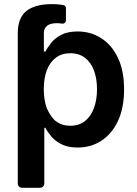

<svg xmlns="http://www.w3.org/2000/svg" viewBox="-20 -705 665 930"><path d="M66.1 183.9V-545.5Q66.1 -617.5 107.2 -651.3Q149.1 -685 231.9 -685Q256.4 -685 272.7 -682.5L286.6 -680.4Q292.3 -679.3 295.8 -675.2Q299.4 -671.2 299.4 -665.5V-605.5Q299.4 -598.7 294 -594.1Q288.7 -589.5 282 -590.6H281.6Q265.3 -592.7 255.3 -592.7Q225.1 -592.7 209.2 -581Q192.5 -568.5 192.5 -545.5V-455.3H199.9Q210.6 -476.2 228 -497.5Q245.7 -520.2 277 -536.2Q307.5 -552.6 355.8 -552.6Q419.4 -552.6 469.8 -520.2Q521 -488.3 550.8 -425.4Q581 -363.6 581 -272Q581 -182.5 551.5 -119.3Q522.4 -56.8 471.2 -23.4Q420.8 9.6 356.2 9.6Q309.7 9.6 278.4 -6Q247.9 -21.3 228.7 -43.7Q210.2 -65.7 199.9 -85.9H194.6V183.9Q194.6 192.5 188.6 198.5Q182.5 204.5 173.7 204.5H86.6Q78.1 204.5 72.1 198.5Q66.1 192.5 66.1 183.9ZM207 -180Q215.2 -161.6 226.4 -144.9Q237.6 -128.2 250.7 -117.9Q279.8 -95.9 320.3 -95.9Q363.3 -95.9 391.7 -118.6Q420.8 -141.7 435 -181.5Q449.9 -221.6 449.9 -272.7Q449.9 -323.2 435.4 -362.9Q421.2 -402 392 -424.7Q363.3 -447.1 320.3 -447.1Q278.8 -447.1 250.4 -425.4Q221.6 -403.8 206.7 -364.7Q192.1 -325.3 192.1 -272.7Q192.1 -220.2 207 -180Z"/></svg>

Font: DeltaSans SemiBold
Style: Regular
Weight: 600
Designer: Rasmus Andersson
Foundry: rsms
Version: Version 3.012